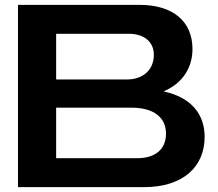

<svg xmlns="http://www.w3.org/2000/svg" viewBox="-20 -770 899 790"><path d="M653 -394C738 -430 772 -499 772 -568C772 -681 693 -750 554 -750H54V0H572C736 0 822 -86 822 -207C822 -298 769 -369 653 -394ZM211 -327H520C614 -327 663 -286 663 -220C663 -155 618 -119 544 -119H211ZM211 -631H510C576 -631 613 -595 613 -545C613 -480 566 -443 502 -443H211Z"/></svg>

Font: Bounded Med
Style: Regular
Weight: 500
Designer: Vlad Churkin
Version: Version 3.0